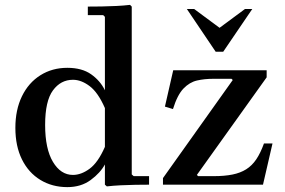

<svg xmlns="http://www.w3.org/2000/svg" viewBox="-20 -757 1167 787"><path d="M520 -42 528 -35H591V0Q565 0 535 0.5Q505 1 474.5 2.5Q444 4 418 7L410 0V-83Q391 -48 351.5 -19Q312 10 256 10Q194 10 145.5 -19.5Q97 -49 70 -103.5Q43 -158 43 -233Q43 -307 70 -362.5Q97 -418 145.5 -448.5Q194 -479 256 -479Q316 -479 353.5 -452.5Q391 -426 410 -387V-688L403 -695H340V-730Q366 -730 396.5 -730.5Q427 -731 457 -732.5Q487 -734 513 -737L520 -730ZM410 -155V-314Q382 -378 347.5 -404Q313 -430 279 -430Q229 -430 197 -386.5Q165 -343 165 -245Q165 -147 197 -93.5Q229 -40 279 -40Q313 -40 347.5 -65.5Q382 -91 410 -155ZM648 0V-27L934 -429L929 -434H854Q818 -434 787.5 -427Q757 -420 732 -394Q707 -368 689 -310L656 -320L690 -469H1073V-440L787 -40L792 -35H857Q900 -35 932.5 -41.5Q965 -48 989 -63Q1013 -78 1030.5 -104Q1048 -130 1062 -169H1097L1058 0ZM864 -545 746 -720H776L880 -643L984 -720H1014L895 -545Z"/></svg>

Font: Brygada 1918 SemiBold
Style: Regular
Weight: 600
Designer: Mateusz Machalski | Borys Kosmynka | Przemek Hoffer
Foundry: NIEPODLEGLA 2018
Version: Version 3.006